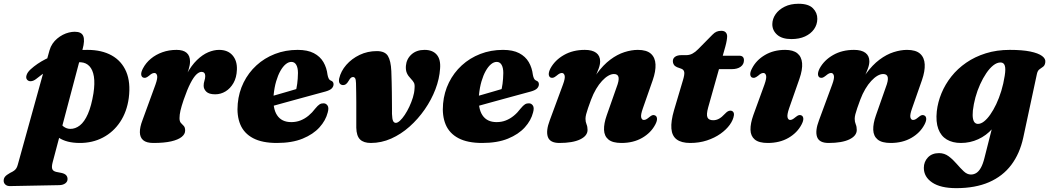

<svg xmlns="http://www.w3.org/2000/svg" viewBox="-98 -747 5585 1022"><path d="M341.5 -484.5 182.5 116Q176 140 180 152Q184 164 201.5 168L229.5 173.5Q247 177.5 254.2 185.8Q261.5 194 261.5 205.5Q262 219.5 249.8 228.8Q237.5 238 217.5 238.5L-44 243.5Q-59.5 244 -69 235.8Q-78.5 227.5 -78.5 215Q-78.5 202.5 -71.2 193.5Q-64 184.5 -44.5 173.5Q-30.5 167 -22.8 161.2Q-15 155.5 -10.5 147.8Q-6 140 -3 128.5L165.5 -479Q171 -498.5 181.5 -514Q192 -529.5 206.2 -541.5Q220.5 -553.5 236.5 -561.8Q252.5 -570 269 -574Q285.5 -578 300 -578Q336 -578 345.2 -555Q354.5 -532 341.5 -484.5ZM93.5 -326Q80.5 -316 67.2 -314.8Q54 -313.5 46 -323Q38.5 -332 43.5 -347.5Q48.5 -363 65 -378Q99 -409 144.5 -432.2Q190 -455.5 246.2 -468.8Q302.5 -482 367.5 -481.5Q443.5 -481.5 496.5 -452Q549.5 -422.5 573.8 -365.5Q598 -308.5 587.5 -225.5Q577.5 -152 541.5 -98Q505.5 -44 449.8 -14.8Q394 14.5 325 14Q256 13.5 214.8 -14.2Q173.5 -42 164 -83.5L213.5 -108Q224 -86 239.8 -73.8Q255.5 -61.5 275.5 -61Q303 -60.5 327.2 -79.5Q351.5 -98.5 370 -140.8Q388.5 -183 399.5 -250.5Q407.5 -303.5 401.8 -339.5Q396 -375.5 378.2 -394.5Q360.5 -413.5 333 -415.5Q282.5 -419.5 220.2 -399.5Q158 -379.5 93.5 -326Z M663 -334.5Q654 -339.5 653.5 -351.8Q653 -364 663 -383Q678.5 -412.5 705 -434.5Q731.5 -456.5 766.5 -469Q801.5 -481.5 842 -481.5Q877.5 -481.5 895.5 -465.8Q913.5 -450 913.5 -420Q913.5 -401 906.2 -377.8Q899 -354.5 889 -329.2Q879 -304 870.8 -279.5Q862.5 -255 861 -233.5L851.5 -236.5Q869.5 -305 895.2 -352Q921 -399 950.5 -427.5Q980 -456 1010.2 -468.8Q1040.5 -481.5 1068 -481.5Q1115 -481.5 1140 -452.2Q1165 -423 1163 -376Q1161.5 -334.5 1144.8 -305.2Q1128 -276 1102.5 -260.5Q1077 -245 1047.5 -245Q1014.5 -245 1000.2 -259Q986 -273 986 -290.5Q986 -304.5 990.2 -317.2Q994.5 -330 994.5 -342.5Q994.5 -353 989.2 -358.8Q984 -364.5 975 -364.5Q962 -364.5 947.2 -350.5Q932.5 -336.5 915.8 -304.2Q899 -272 879.5 -215.5Q867.5 -180 862.5 -158Q857.5 -136 857.5 -118Q857.5 -100.5 865 -92.5Q872.5 -84.5 880 -76.8Q887.5 -69 887.5 -52Q887.5 -33 868.8 -18Q850 -3 812.8 5.5Q775.5 14 718.5 14Q681.5 14 664.2 -0.8Q647 -15.5 646.5 -42.8Q646 -70 660.5 -107.5L729.5 -296.5Q742 -331.5 738.2 -345Q734.5 -358.5 724 -358.5Q718 -358.5 711.5 -355.5Q705 -352.5 695.5 -344Q684.5 -335 677.2 -333.2Q670 -331.5 663 -334.5Z M1260 -210Q1260 -210 1277 -214.8Q1294 -219.5 1321.2 -227.2Q1348.5 -235 1380 -244Q1411.5 -253 1441.5 -261.8Q1471.5 -270.5 1493 -277L1474.5 -256Q1480.5 -275 1484 -300.8Q1487.5 -326.5 1488 -358.5Q1488 -386 1479 -401.8Q1470 -417.5 1453 -417.5Q1437.5 -417.5 1422.5 -405Q1407.5 -392.5 1394.5 -369.5Q1381.5 -346.5 1372 -314.2Q1362.5 -282 1358.5 -241.5Q1352.5 -170.5 1376.8 -133.8Q1401 -97 1452.5 -97Q1479 -97 1501.8 -106Q1524.5 -115 1544.2 -131.2Q1564 -147.5 1580 -169Q1594 -186 1603.5 -191.8Q1613 -197.5 1624.5 -197Q1637.5 -197 1645.5 -185.2Q1653.5 -173.5 1646.5 -148.5Q1636 -106 1602.5 -69Q1569 -32 1512.8 -9Q1456.5 14 1375.5 14Q1297.5 14 1249.2 -11.5Q1201 -37 1181.2 -84.2Q1161.5 -131.5 1167.5 -195.5Q1173 -256 1198.8 -308Q1224.5 -360 1267 -399Q1309.5 -438 1365.5 -459.8Q1421.5 -481.5 1486.5 -481.5Q1539 -481.5 1572.5 -464Q1606 -446.5 1623.5 -416.5Q1641 -386.5 1645.5 -348.5Q1647.5 -337.5 1651.5 -329.2Q1655.5 -321 1662 -318.5Q1669.5 -316 1673.5 -311.2Q1677.5 -306.5 1677.5 -298.5Q1677.5 -287 1668.5 -277Q1659.5 -267 1635 -260Q1612 -254 1576 -244Q1540 -234 1498.2 -222.8Q1456.5 -211.5 1415.2 -200Q1374 -188.5 1340 -179.2Q1306 -170 1285.5 -164Q1265 -158 1265 -158Z M1798.5 -67Q1799.5 -23.5 1818.5 -4.8Q1837.5 14 1876 14Q1931.5 14 1984 -9.2Q2036.5 -32.5 2082 -73Q2127.5 -113.5 2163 -164.8Q2198.5 -216 2219.8 -271.8Q2241 -327.5 2244.5 -381.5Q2248.5 -431 2226.5 -456.2Q2204.5 -481.5 2162 -481.5Q2119 -481.5 2092.2 -457.2Q2065.5 -433 2062.5 -396Q2061 -373 2067.8 -357.8Q2074.5 -342.5 2088.5 -328.5Q2101 -315.5 2105.8 -305.8Q2110.5 -296 2108.5 -275.5Q2107.5 -253 2099.8 -228Q2092 -203 2080.8 -179Q2069.5 -155 2056.5 -135.5Q2043.5 -116 2031 -104.5Q2018.5 -93 2009 -93Q1999.5 -93 1994.5 -102.8Q1989.5 -112.5 1988.5 -141Q1988.5 -153 1988.5 -170.2Q1988.5 -187.5 1988.2 -209.2Q1988 -231 1987.8 -256.2Q1987.5 -281.5 1986.8 -310Q1986 -338.5 1985 -368.5Q1982.5 -423.5 1966.8 -449.2Q1951 -475 1907.5 -475Q1858.5 -475 1816.2 -454.8Q1774 -434.5 1745.2 -401.5Q1716.5 -368.5 1707.5 -329.5Q1704 -311.5 1710.2 -303Q1716.5 -294.5 1728 -294Q1736.5 -294 1743.5 -299Q1750.5 -304 1759 -318.5Q1764.5 -328.5 1769.8 -332.8Q1775 -337 1781 -337Q1788 -337 1792.2 -330.5Q1796.5 -324 1797 -304.5Q1797.5 -279 1798 -253.5Q1798.5 -228 1798.5 -203Q1798.5 -178 1798.5 -154Q1798.5 -130 1798.5 -108.2Q1798.5 -86.5 1798.5 -67Z M2353 -210Q2353 -210 2370 -214.8Q2387 -219.5 2414.2 -227.2Q2441.5 -235 2473 -244Q2504.5 -253 2534.5 -261.8Q2564.5 -270.5 2586 -277L2567.5 -256Q2573.5 -275 2577 -300.8Q2580.5 -326.5 2581 -358.5Q2581 -386 2572 -401.8Q2563 -417.5 2546 -417.5Q2530.5 -417.5 2515.5 -405Q2500.5 -392.5 2487.5 -369.5Q2474.5 -346.5 2465 -314.2Q2455.5 -282 2451.5 -241.5Q2445.5 -170.5 2469.8 -133.8Q2494 -97 2545.5 -97Q2572 -97 2594.8 -106Q2617.5 -115 2637.2 -131.2Q2657 -147.5 2673 -169Q2687 -186 2696.5 -191.8Q2706 -197.5 2717.5 -197Q2730.5 -197 2738.5 -185.2Q2746.5 -173.5 2739.5 -148.5Q2729 -106 2695.5 -69Q2662 -32 2605.8 -9Q2549.5 14 2468.5 14Q2390.5 14 2342.2 -11.5Q2294 -37 2274.2 -84.2Q2254.5 -131.5 2260.5 -195.5Q2266 -256 2291.8 -308Q2317.5 -360 2360 -399Q2402.5 -438 2458.5 -459.8Q2514.5 -481.5 2579.5 -481.5Q2632 -481.5 2665.5 -464Q2699 -446.5 2716.5 -416.5Q2734 -386.5 2738.5 -348.5Q2740.5 -337.5 2744.5 -329.2Q2748.5 -321 2755 -318.5Q2762.5 -316 2766.5 -311.2Q2770.5 -306.5 2770.5 -298.5Q2770.5 -287 2761.5 -277Q2752.5 -267 2728 -260Q2705 -254 2669 -244Q2633 -234 2591.2 -222.8Q2549.5 -211.5 2508.2 -200Q2467 -188.5 2433 -179.2Q2399 -170 2378.5 -164Q2358 -158 2358 -158Z M2832 -334.5Q2823.5 -339.5 2823 -351.8Q2822.5 -364 2832 -383Q2856 -427 2903.8 -454.2Q2951.5 -481.5 3015 -481.5Q3054.5 -481.5 3075.5 -465.8Q3096.5 -450 3096.5 -420.5Q3096.5 -402.5 3088.2 -380.8Q3080 -359 3068.8 -334.5Q3057.5 -310 3047 -284Q3036.5 -258 3032 -232L3018 -239Q3045 -308 3079 -354.8Q3113 -401.5 3150.5 -429.5Q3188 -457.5 3225.8 -469.5Q3263.5 -481.5 3297 -481.5Q3344 -481.5 3366.8 -461Q3389.5 -440.5 3391.2 -404.2Q3393 -368 3376.5 -320.5L3324 -170.5Q3311.5 -135.5 3315 -122Q3318.5 -108.5 3329 -108.5Q3335.5 -108.5 3341.8 -111.8Q3348 -115 3357.5 -123Q3368.5 -132.5 3375.8 -134.2Q3383 -136 3390 -132Q3398.5 -127.5 3399.2 -115.2Q3400 -103 3390 -84Q3367 -40 3320 -13Q3273 14 3210 14Q3163 14 3140.8 -4.2Q3118.5 -22.5 3117.2 -55.8Q3116 -89 3131.5 -133L3184 -282.5Q3198 -318.5 3194.5 -335.8Q3191 -353 3170 -353Q3155.5 -353 3139.2 -343.5Q3123 -334 3106.5 -316.2Q3090 -298.5 3075 -273.2Q3060 -248 3048 -216Q3038.5 -190.5 3032 -171.5Q3025.5 -152.5 3022 -138.8Q3018.5 -125 3018.5 -114.5Q3018.5 -98.5 3024 -85.5Q3029.5 -72.5 3029.5 -55.5Q3029.5 -24 2990 -5Q2950.5 14 2879.5 14Q2829.5 14 2818.2 -18.2Q2807 -50.5 2828.5 -107L2898.5 -296.5Q2911.5 -331.5 2907.5 -345Q2903.5 -358.5 2893 -358.5Q2887 -358.5 2880.8 -355.5Q2874.5 -352.5 2864.5 -344Q2853.5 -335 2846.2 -333.2Q2839 -331.5 2832 -334.5Z M3529 -381 3505.5 -389.5Q3494 -394.5 3488.8 -402.8Q3483.5 -411 3483.5 -421.5Q3483.5 -436.5 3495.8 -445Q3508 -453.5 3529 -453.5H3554.5Q3573 -453.5 3588.2 -461.8Q3603.5 -470 3618.5 -485.5L3694 -562Q3705.5 -574 3716.5 -578.5Q3727.5 -583 3741 -583Q3757 -583 3764.8 -574.8Q3772.5 -566.5 3772.5 -553.5Q3772.5 -545.5 3770.2 -531.5Q3768 -517.5 3763 -499.5L3671.5 -175Q3661 -137 3667.8 -122Q3674.5 -107 3698.5 -107Q3714.5 -107 3729.2 -115Q3744 -123 3760.5 -141Q3769.5 -150.5 3776 -154.2Q3782.5 -158 3790 -158Q3799 -158 3804.5 -151.5Q3810 -145 3808.5 -133Q3805 -108.5 3786.5 -82.8Q3768 -57 3737 -35Q3706 -13 3665 0.5Q3624 14 3576 14Q3529 14 3504 -4.8Q3479 -23.5 3475.8 -62.2Q3472.5 -101 3490 -161L3537 -319Q3546.5 -350 3544.2 -363Q3542 -376 3529 -381ZM3694.5 -379 3717 -450.5H3836.5Q3862 -450.5 3862 -426.5Q3862 -404.5 3844.5 -391.8Q3827 -379 3797 -379Z M4102.5 -171Q4090.5 -136 4094 -122.2Q4097.5 -108.5 4108 -108.5Q4114 -108.5 4120.2 -111.8Q4126.5 -115 4136 -123Q4147.5 -132.5 4154.5 -134.2Q4161.5 -136 4168.5 -132.5Q4177.5 -127.5 4178 -115.2Q4178.5 -103 4168.5 -84Q4145.5 -40 4098.8 -13Q4052 14 3988.5 14Q3941.5 14 3919.5 -4.5Q3897.5 -23 3896.8 -56.2Q3896 -89.5 3912 -134.5L3971 -296.5Q3983.5 -331.5 3979.8 -345Q3976 -358.5 3965.5 -358.5Q3959.5 -358.5 3953.2 -355.5Q3947 -352.5 3937.5 -344Q3926 -335 3918.8 -333.2Q3911.5 -331.5 3904.5 -334.5Q3896 -339.5 3895.5 -351.8Q3895 -364 3905 -383Q3927.5 -427 3973.8 -454.2Q4020 -481.5 4081.5 -481.5Q4123.5 -481.5 4146 -463.5Q4168.5 -445.5 4171.5 -411Q4174.5 -376.5 4157 -326.5ZM4114.5 -539Q4064.5 -539 4038.5 -562.2Q4012.5 -585.5 4013 -619Q4013.5 -647 4030.5 -671.5Q4047.5 -696 4078.8 -711.5Q4110 -727 4153 -727Q4205.5 -727 4229.2 -703Q4253 -679 4252.5 -646Q4252 -615.5 4234.8 -591.2Q4217.5 -567 4187 -553Q4156.5 -539 4114.5 -539Z M4265 -334.5Q4256.5 -339.5 4256 -351.8Q4255.5 -364 4265 -383Q4289 -427 4336.8 -454.2Q4384.5 -481.5 4448 -481.5Q4487.5 -481.5 4508.5 -465.8Q4529.5 -450 4529.5 -420.5Q4529.5 -402.5 4521.2 -380.8Q4513 -359 4501.8 -334.5Q4490.5 -310 4480 -284Q4469.5 -258 4465 -232L4451 -239Q4478 -308 4512 -354.8Q4546 -401.5 4583.5 -429.5Q4621 -457.5 4658.8 -469.5Q4696.5 -481.5 4730 -481.5Q4777 -481.5 4799.8 -461Q4822.5 -440.5 4824.2 -404.2Q4826 -368 4809.5 -320.5L4757 -170.5Q4744.5 -135.5 4748 -122Q4751.5 -108.5 4762 -108.5Q4768.5 -108.5 4774.8 -111.8Q4781 -115 4790.5 -123Q4801.5 -132.5 4808.8 -134.2Q4816 -136 4823 -132Q4831.5 -127.5 4832.2 -115.2Q4833 -103 4823 -84Q4800 -40 4753 -13Q4706 14 4643 14Q4596 14 4573.8 -4.2Q4551.5 -22.5 4550.2 -55.8Q4549 -89 4564.5 -133L4617 -282.5Q4631 -318.5 4627.5 -335.8Q4624 -353 4603 -353Q4588.5 -353 4572.2 -343.5Q4556 -334 4539.5 -316.2Q4523 -298.5 4508 -273.2Q4493 -248 4481 -216Q4471.5 -190.5 4465 -171.5Q4458.5 -152.5 4455 -138.8Q4451.5 -125 4451.5 -114.5Q4451.5 -98.5 4457 -85.5Q4462.5 -72.5 4462.5 -55.5Q4462.5 -24 4423 -5Q4383.5 14 4312.5 14Q4262.5 14 4251.2 -18.2Q4240 -50.5 4261.5 -107L4331.5 -296.5Q4344.5 -331.5 4340.5 -345Q4336.5 -358.5 4326 -358.5Q4320 -358.5 4313.8 -355.5Q4307.5 -352.5 4297.5 -344Q4286.5 -335 4279.2 -333.2Q4272 -331.5 4265 -334.5Z M5348.5 -13.5Q5330 71 5284.8 131Q5239.5 191 5166.5 222.8Q5093.5 254.5 4992 254.5Q4908.5 254.5 4864 224.5Q4819.5 194.5 4819.5 146.5Q4819.5 114 4841.2 91Q4863 68 4900.5 68Q4929 68 4951.8 85Q4974.5 102 4994 124.8Q5013.5 147.5 5031.8 164.8Q5050 182 5070 182Q5086 182 5099.2 173.5Q5112.5 165 5123.2 145.8Q5134 126.5 5142 94.5L5207 -162L5231 -147.5Q5216.5 -98 5184.2 -61.8Q5152 -25.5 5108.8 -5.8Q5065.5 14 5017 14Q4972.5 14 4941.5 -4.5Q4910.5 -23 4896.5 -60.8Q4882.5 -98.5 4888.5 -155Q4894 -203.5 4913.5 -250.8Q4933 -298 4966 -339.8Q4999 -381.5 5045 -413.2Q5091 -445 5149.2 -463.2Q5207.5 -481.5 5277 -481.5Q5343 -481.5 5385.8 -472.8Q5428.5 -464 5448.8 -449Q5469 -434 5466 -415.5Q5464 -399 5454.5 -392Q5445 -385 5435.2 -378.2Q5425.5 -371.5 5421.5 -354ZM5080.5 -158.5Q5078 -132 5081 -116.2Q5084 -100.5 5091 -94Q5098 -87.5 5107.5 -87.5Q5123 -87.5 5139.8 -100.5Q5156.5 -113.5 5173 -137Q5189.5 -160.5 5204.8 -192.5Q5220 -224.5 5231.8 -263Q5243.5 -301.5 5250 -343.5Q5256 -380.5 5250.5 -397.5Q5245 -414.5 5228 -414.5Q5208.5 -414.5 5189 -399Q5169.5 -383.5 5151.8 -357.2Q5134 -331 5119 -297.8Q5104 -264.5 5094.2 -228.8Q5084.5 -193 5080.5 -158.5Z"/></svg>

Font: Fraunces ExtraBold
Style: Italic
Weight: 800
Italic angle: -16°
Version: Version 1.000;[b76b70a41]